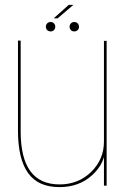

<svg xmlns="http://www.w3.org/2000/svg" viewBox="-20 -759 531 785"><path d="M405 0H416V-592H405V-107.5ZM64.5 -593H53.5V-224Q53.5 -110 94.5 -52Q135.5 6 223 6Q303.5 6 357 -43Q410.5 -92 410.5 -156.5L405 -180Q405 -107.5 352.8 -56.2Q300.5 -5 223.5 -5Q144 -5 104.2 -59Q64.5 -113 64.5 -222ZM187 -630.5Q195 -630.5 200.5 -636Q206 -641.5 206 -649.5Q206 -658 200.5 -663.5Q195 -669 187 -669Q178.5 -669 173 -663.5Q167.5 -658 167.5 -649.5Q167.5 -641.5 173 -636Q178.5 -630.5 187 -630.5ZM283.5 -630.5Q292 -630.5 297.5 -636Q303 -641.5 303 -649.5Q303 -658 297.5 -663.5Q292 -669 283.5 -669Q275.5 -669 270 -663.5Q264.5 -658 264.5 -649.5Q264.5 -641.5 270 -636Q275.5 -630.5 283.5 -630.5ZM199.5 -684H215.5L280 -739H261Z"/></svg>

Font: Anybody Thin
Style: Regular
Weight: 100
Designer: Tyler Finck
Foundry: Etcetera Type Company
Version: Version 1.114;gftools[0.9.25]